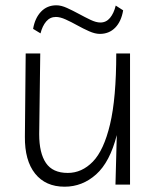

<svg xmlns="http://www.w3.org/2000/svg" viewBox="-20 -697 590 725"><path d="M224 8Q152 8 112.5 -41.5Q73 -91 74 -181L77 -495H132L128 -190Q128 -119 153.5 -81.5Q179 -44 236 -44Q289 -44 330.5 -86.5Q372 -129 395.5 -227.5Q419 -326 419 -495H471V0H416L421 -187Q395 -85 343 -38.5Q291 8 224 8ZM357 -569Q339 -569 316.5 -579Q294 -589 271.5 -601.5Q249 -614 228 -623.5Q207 -633 191 -633Q169 -633 154.5 -616Q140 -599 133 -571L105 -588Q112 -629 135 -653Q158 -677 193 -677Q211 -677 233 -667Q255 -657 278 -644.5Q301 -632 322 -622Q343 -612 359 -612Q381 -612 395.5 -629.5Q410 -647 417 -676L445 -658Q438 -616 415 -592.5Q392 -569 357 -569Z"/></svg>

Font: Livvic Light
Style: Regular
Weight: 300
Designer: Jacques Le Bailly, Baron von Fonthausen
Version: Version 1.001; ttfautohint (v1.8.2)